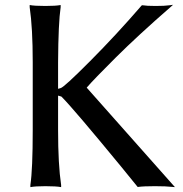

<svg xmlns="http://www.w3.org/2000/svg" viewBox="-20 -768 763 799"><path d="M103.5 -738.3V-747.1Q123 -743.2 168.9 -743.2Q211.9 -743.2 232.4 -747.1V-738.3Q222.7 -672.9 221.7 -508.8V-398.4Q226.6 -400.4 232.4 -401.4Q246.1 -404.3 355 -513.7Q463.9 -623 569.3 -745.1L571.3 -746.1H573.2Q589.8 -743.2 627.9 -743.2Q666 -743.2 685.5 -746.1L700.2 -748L690.4 -739.3Q553.7 -620.1 461.9 -528.8Q370.1 -437.5 340.8 -403.3L708 10.7L697.3 9.8Q671.9 6.8 624.5 6.8Q577.1 6.8 555.7 9.8H552.7L484.4 -74.2Q285.2 -316.4 237.3 -364.3Q238.3 -365.2 230.5 -367.7Q222.7 -370.1 221.7 -370.1V-226.6Q221.7 -83 234.4 2V10.7Q214.8 6.8 168.9 6.8Q126 6.8 106.4 10.7V2Q116.2 -63.5 116.2 -226.6V-508.8Q116.2 -652.3 103.5 -738.3Z"/></svg>

Font: GenEi LateMin v2
Style: Medium
Weight: 500
Designer: o_tamon (Modified)
Foundry: o_tamon / Adobe Systems Incorporated / FONT 910 / Philipp H. Poll
Version: Version 2.1;Original Version 1.004